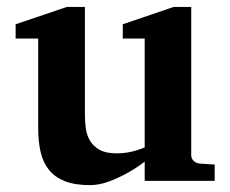

<svg xmlns="http://www.w3.org/2000/svg" viewBox="-20 -520 660 552"><path d="M396 0V-55.2Q371.1 -36.1 344.2 -21.5Q321.3 -8.8 293.5 1.7Q265.6 12.2 237.8 12.2Q195.3 12.2 166.7 1Q138.2 -10.3 121.1 -31.2Q104 -52.2 96.9 -82.5Q89.8 -112.8 89.8 -150.9V-409.2H24.9V-450.2L171.9 -500H224.1V-189.9Q224.1 -171.4 226.6 -151.9Q229 -132.3 238.3 -116.2Q247.6 -100.1 265.9 -89.6Q284.2 -79.1 315.9 -79.1Q331.5 -79.1 345.9 -81.5Q360.4 -84 371.6 -87.4Q384.3 -91.3 396 -96.2V-409.2H333V-450.2L479 -500H529.8V-73.2Q529.8 -64 536.9 -57.4Q543.9 -50.8 553.2 -49.8L597.2 -46.9V0Z"/></svg>

Font: Charis SIL
Style: Bold
Weight: 700
Foundry: SIL International
Version: Version 4.112